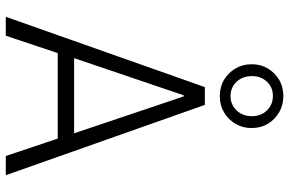

<svg xmlns="http://www.w3.org/2000/svg" viewBox="-192 -832 1023 680"><g transform="rotate(90 320.0 -491.5)"><path d="M39 0 288 -705H351L600 0H532L464 -203L495 -184H145L174 -203L106 0ZM317 -630 181 -229 165 -242H475L456 -229L321 -630ZM320 -758Q287 -758 262 -773Q237 -788 222 -813.5Q207 -839 207 -871Q207 -903 222 -928Q237 -953 262 -968Q287 -983 320 -983Q352 -983 377.5 -968Q403 -953 418 -928Q433 -903 433 -870Q433 -839 418 -813.5Q403 -788 377.5 -773Q352 -758 320 -758ZM320 -796Q350 -796 370.5 -817.5Q391 -839 391 -871Q391 -904 370.5 -925Q350 -946 319 -946Q289 -946 269 -925Q249 -904 249 -872Q249 -839 269 -817.5Q289 -796 320 -796Z"/></g></svg>

Font: Nunito Sans 7pt Condensed Light
Style: Regular
Weight: 300
Width: 3
Designer: Vernon Adams
Foundry: Vernon Adams
Version: Version 3.101;gftools[0.9.27]